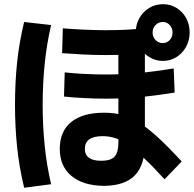

<svg xmlns="http://www.w3.org/2000/svg" viewBox="-20 -872 920 910"><path d="M263.3 -166.7Q263.3 -250 317.8 -293.9Q372.2 -337.8 473.3 -337.8Q520 -337.8 559.4 -327.2Q598.9 -316.7 640 -290.6Q681.1 -264.4 729.4 -220Q777.8 -175.6 841.1 -106.7L760 -22.2Q704.4 -83.3 662.2 -122.8Q620 -162.2 587.8 -185Q555.6 -207.8 526.7 -217.2Q497.8 -226.7 466.7 -226.7Q382.2 -226.7 382.2 -166.7Q382.2 -110 460 -110Q505.6 -110 523.3 -130Q541.1 -150 541.1 -196.7V-676.7H666.7V-191.1Q666.7 -90 619.4 -41.1Q572.2 7.8 473.3 8.9Q373.3 7.8 318.3 -38.3Q263.3 -84.4 263.3 -166.7ZM274.4 -620 277.8 -737.8Q317.8 -734.4 373.3 -731.7Q428.9 -728.9 481.1 -728.9Q530 -728.9 579.4 -731.1Q628.9 -733.3 683.3 -741.1V-621.1Q630 -615.6 580 -613.3Q530 -611.1 480 -611.1Q428.9 -611.1 372.8 -613.9Q316.7 -616.7 274.4 -620ZM283.3 -414.4 286.7 -528.9Q325.6 -524.4 379.4 -521.7Q433.3 -518.9 483.3 -518.9Q557.8 -518.9 633.3 -525.6Q708.9 -532.2 803.3 -547.8L807.8 -433.3Q712.2 -417.8 635 -411.1Q557.8 -404.4 482.2 -404.4Q433.3 -404.4 378.3 -407.2Q323.3 -410 283.3 -414.4ZM623.3 -717.8Q623.3 -755.6 640.6 -786.1Q657.8 -816.7 687.2 -834.4Q716.7 -852.2 752.2 -852.2Q787.8 -852.2 816.7 -834.4Q845.6 -816.7 862.2 -786.1Q878.9 -755.6 878.9 -717.8Q878.9 -681.1 862.2 -650.6Q845.6 -620 816.7 -601.7Q787.8 -583.3 752.2 -583.3Q716.7 -583.3 687.2 -601.7Q657.8 -620 640.6 -650.6Q623.3 -681.1 623.3 -717.8ZM797.8 -717.8Q797.8 -738.9 784.4 -753.3Q771.1 -767.8 752.2 -767.8Q731.1 -767.8 717.2 -753.3Q703.3 -738.9 703.3 -717.8Q703.3 -696.7 717.2 -682.2Q731.1 -667.8 752.2 -667.8Q771.1 -667.8 784.4 -682.2Q797.8 -696.7 797.8 -717.8ZM94.4 17.8Q71.1 -78.9 61.1 -174.4Q51.1 -270 51.1 -375.6Q51.1 -481.1 61.1 -576.7Q71.1 -672.2 94.4 -767.8L222.2 -753.3Q201.1 -662.2 191.7 -568.3Q182.2 -474.4 182.2 -375.6Q182.2 -276.7 191.7 -182.8Q201.1 -88.9 222.2 1.1Z"/></svg>

Font: Paperlogy 7 Bold
Style: Regular
Weight: 700
Designer: redesigned by Lee Juim, glyphs from Gmarket Sans & Montserrat
Foundry: PT&
Version: Version 1.001